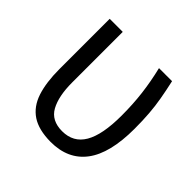

<svg xmlns="http://www.w3.org/2000/svg" viewBox="-144 -670 812 812"><g transform="rotate(45 262.0 -263.5)"><path d="M263.2 9.3Q190.9 8.8 149.2 -19Q107.4 -46.9 89.6 -101.3Q71.8 -155.8 71.8 -234.9V-535.6H149.9V-233.4Q149.9 -150.9 175.8 -104Q201.7 -57.1 265.6 -57.1Q332.5 -57.1 364.7 -112.3Q397 -167.5 397 -281.7Q397 -350.6 389.6 -410.6Q382.3 -470.7 366.7 -535.6H444.8Q455.1 -489.3 461.9 -450.4Q468.8 -411.6 471.9 -371.3Q475.1 -331.1 475.1 -280.8Q475.1 -134.3 421.1 -62.5Q367.2 9.3 263.2 9.3Z"/></g></svg>

Font: Open Sans SemiCondensed
Style: Regular
Weight: 400
Width: 4
Designer: Monotype Design Team
Foundry: Monotype Imaging Inc.
Version: Version 3.000